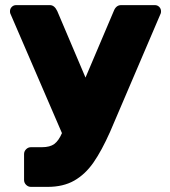

<svg xmlns="http://www.w3.org/2000/svg" viewBox="-20 -540 666 750"><path d="M19 -496Q19 -506 26 -513Q33 -520 43 -520H175Q193 -520 204 -496L314 -237L424 -496Q433 -520 453 -520H585Q595 -520 602 -513Q609 -506 609 -496Q609 -491 608 -488L410 -25Q377 49 345 95Q313 141 270 165.5Q227 190 166 190H101Q90 190 82 182Q74 174 74 163V62Q74 51 82 43Q90 35 101 35H144Q175 35 192 22.5Q209 10 222 -20L20 -488Q19 -491 19 -496Z"/></svg>

Font: Rubik
Style: Regular
Weight: 700
Designer: Hubert & Fischer
Foundry: Hubert & Fischer
Version: Version 1.100